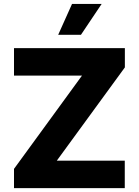

<svg xmlns="http://www.w3.org/2000/svg" viewBox="-20 -977 721 997"><path d="M627.9 0H52.7V-100.1L405.8 -584.5H52.7V-727.1H628.4V-627L274.9 -142.6H627.9ZM400.4 -796.4H282.2L354 -956.5H507.8Z"/></svg>

Font: My Font
Style: Regular
Weight: 500
Designer: Rasmus Andersson
Foundry: rsms
Version: Version 0.001